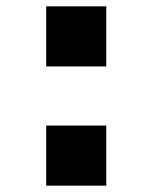

<svg xmlns="http://www.w3.org/2000/svg" viewBox="-20 -587 482 607"><path d="M126 -377V-567H316V-377ZM126 0V-190H316V0Z"/></svg>

Font: Mplus 1p ExtraBold
Style: Regular
Weight: 800
Version: Version 1.061